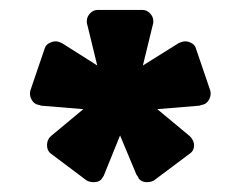

<svg xmlns="http://www.w3.org/2000/svg" viewBox="-20 -750 485 387"><path d="M155 -386 83 -440Q76 -445 75 -454Q74 -463 78 -470Q78 -471 83 -476L148 -530L63 -537Q60 -538 58.5 -538.5Q57 -539 56 -539Q48 -541 43.5 -549.5Q39 -558 41 -567L70 -652Q72 -660 81 -664Q90 -668 97 -666Q98 -666 105 -663L176 -618L156 -700Q155 -703 155 -705Q155 -707 155 -708Q155 -716 161.5 -723Q168 -730 177 -730H267Q276 -730 282.5 -723Q289 -716 289 -708Q289 -707 289 -705Q289 -703 288 -700L268 -618L340 -663Q347 -666 348 -666Q356 -668 364.5 -664Q373 -660 375 -652L404 -567Q406 -558 401.5 -549.5Q397 -541 389 -539Q388 -539 386.5 -538.5Q385 -538 382 -537L297 -530L362 -476Q367 -471 367 -470Q372 -463 371 -454Q370 -445 362 -440L290 -386Q282 -382 273 -383Q264 -384 259 -391Q259 -393 258 -394Q257 -395 255 -398L222 -477L190 -398Q189 -395 188 -394Q187 -393 186 -391Q182 -384 172.5 -383Q163 -382 155 -386Z"/></svg>

Font: DVN-Rubik
Style: Bold
Weight: 700
Designer: Hubert and Fischer
Foundry: Hubert & Fischer
Version: Version 2.102